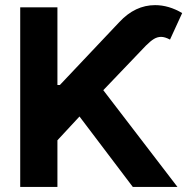

<svg xmlns="http://www.w3.org/2000/svg" viewBox="-20 -736 740 756"><path d="M59.6 -707H206.1V-401.4H215.8L450.2 -649.4Q512.2 -715.8 590.8 -715.8Q644.5 -715.8 697.3 -684.6L649.4 -580.1Q629.4 -590.8 614.3 -590.8Q599.6 -590.8 585.9 -582.5Q572.3 -574.2 554.7 -556.6L386.7 -380.9L678.7 0H502.9L293 -277.3L206.1 -183.6V0H59.6Z"/></svg>

Font: Pretendard JP
Style: Bold
Weight: 700
Designer: Base glyphs from Inter by Rasmus Andersson; Hangeul glyphs from Noto Sans CJK(Source Han Sans) by Jang Soo-young and Kan
Foundry: Kil Hyung-jin
Version: Version 1.309